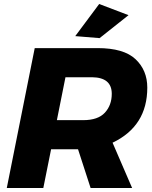

<svg xmlns="http://www.w3.org/2000/svg" viewBox="-20 -942 764 962"><path d="M642 0H434L371 -194H236L197 0H14L154 -701H469Q600 -701 659 -645.5Q718 -590 718 -503Q718 -310 544 -227ZM397 -340Q471 -340 505.5 -377.5Q540 -415 540 -472Q540 -554 441 -555H308L265 -340ZM479 -751 357 -761 477 -922 624 -866Z"/></svg>

Font: Argentum Novus
Style: Bold Italic
Weight: 700
Designer: Julieta Ulanovsky (font) & Cristiano Sobral (main changes)
Foundry: Julieta Ulanovsky (font) & Cristiano Sobral (main changes)
Version: Version 3.00;November 27, 2020;FontCreator 13.0.0.2655 64-bi